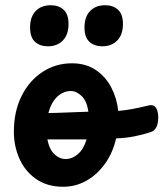

<svg xmlns="http://www.w3.org/2000/svg" viewBox="-20 -709 625 734"><path d="M222 5Q160 5 117.5 -25Q75 -55 54 -103Q33 -151 33 -205Q33 -283 62.5 -342Q92 -401 142.5 -434Q193 -467 255 -467Q308 -467 346 -441.5Q384 -416 405.5 -374.5Q427 -333 432 -285Q457 -287 487 -292.5Q517 -298 544 -305Q552 -307 558 -307Q572 -307 578.5 -293Q585 -279 585 -261Q585 -213 556 -204Q526 -194 492.5 -187.5Q459 -181 424 -180Q411 -124 381 -82.5Q351 -41 310 -18Q269 5 222 5ZM251 -361Q222 -361 199 -339.5Q176 -318 165 -277Q192 -277 236.5 -279Q281 -281 318 -282Q312 -323 292 -342Q272 -361 251 -361ZM230 -101Q256 -101 278 -120Q300 -139 311 -176Q272 -176 233 -176Q194 -176 161 -176Q169 -137 188.5 -119Q208 -101 230 -101ZM371 -532Q341 -532 322 -549Q303 -566 303 -604Q303 -645 324.5 -667Q346 -689 382 -689Q412 -689 431 -672Q450 -655 450 -617Q450 -577 428.5 -554.5Q407 -532 371 -532ZM163 -532Q133 -532 114 -549Q95 -566 95 -604Q95 -645 116.5 -667Q138 -689 174 -689Q204 -689 223 -672Q242 -655 242 -617Q242 -577 220.5 -554.5Q199 -532 163 -532Z"/></svg>

Font: Pacifico
Style: Regular
Weight: 400
Designer: Vernon Adams
Foundry: Vernon Adams
Version: Version 3.010; ttfautohint (v1.8.4.7-5d5b)